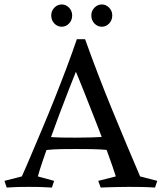

<svg xmlns="http://www.w3.org/2000/svg" viewBox="-25 -842 728 862"><path d="M681 -30 671 0Q640 -2 611.5 -2.5Q583 -3 552 -3Q538 -3 515 -2.5Q492 -2 468.5 -1.5Q445 -1 427 0L416 -30L495 -50Q483 -88 462 -146Q441 -204 414.5 -272Q388 -340 360.5 -409.5Q333 -479 307 -541Q305 -551 309.5 -571Q314 -591 322 -613Q330 -635 339.5 -650.5Q349 -666 357 -666Q416 -501 481.5 -342Q547 -183 604 -50ZM357 -666Q350 -648 345.5 -632.5Q341 -617 336 -595.5Q331 -574 323 -538Q306 -496 284.5 -441Q263 -386 241 -327.5Q219 -269 199.5 -214Q180 -159 165.5 -116Q151 -73 145 -50L218 -30L208 0Q176 -2 154 -2.5Q132 -3 105 -3Q79 -3 55.5 -2.5Q32 -2 5 0L-5 -30L73 -50Q89 -85 112 -139.5Q135 -194 163 -260Q191 -326 219.5 -397.5Q248 -469 274 -538Q300 -607 320 -666ZM467 -230V-168Q424 -172 385.5 -172.5Q347 -173 315 -173Q281 -173 248.5 -172.5Q216 -172 177 -168V-229Q216 -225 248.5 -224.5Q281 -224 315 -224Q347 -224 385.5 -225Q424 -226 467 -230ZM252 -722Q233 -722 219 -736.5Q205 -751 205 -773Q205 -793 219 -807.5Q233 -822 252 -822Q271 -822 285 -807.5Q299 -793 299 -773Q299 -751 285 -736.5Q271 -722 252 -722ZM432 -722Q413 -722 399 -736.5Q385 -751 385 -773Q385 -793 399 -807.5Q413 -822 432 -822Q451 -822 465 -807.5Q479 -793 479 -773Q479 -751 465 -736.5Q451 -722 432 -722Z"/></svg>

Font: Ruwudu
Style: Regular
Weight: 400
Designer: Becca Hirsbrunner Spalinger
Foundry: SIL International
Version: Version 3.000